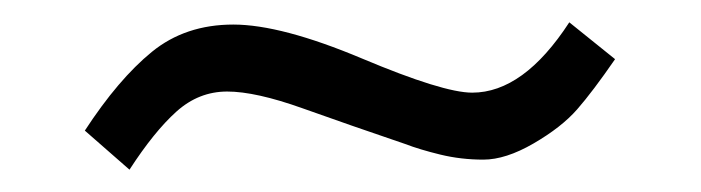

<svg xmlns="http://www.w3.org/2000/svg" viewBox="-20 -315 628 172"><path d="M343 -186Q293 -203 251 -218Q209 -233 183.5 -233Q158 -233 138 -215Q118 -197 96 -163L56 -198Q86 -244 116 -268.5Q146 -293 189 -293Q232 -293 304.5 -262.5Q377 -232 403 -232Q449 -232 490 -295L531 -262Q511 -233 497 -217Q483 -201 458 -186.5Q433 -172 413 -172Q393 -172 374.5 -176.5Q356 -181 343 -186Z"/></svg>

Font: Rufina
Style: Regular
Weight: 400
Designer: Martin Sommaruga
Foundry: Martin Sommaruga
Version: Version 1.001